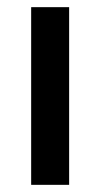

<svg xmlns="http://www.w3.org/2000/svg" viewBox="-20 -516 280 536"><path d="M67 0V-496H173V0Z"/></svg>

Font: DeepMind Sans Medium
Style: Regular
Weight: 500
Designer: Jonny Pinhorn / Modifications: Colophon Foundry
Foundry: Colophon Foundry
Version: Version 1.002; ttfautohint (v1.8.2)